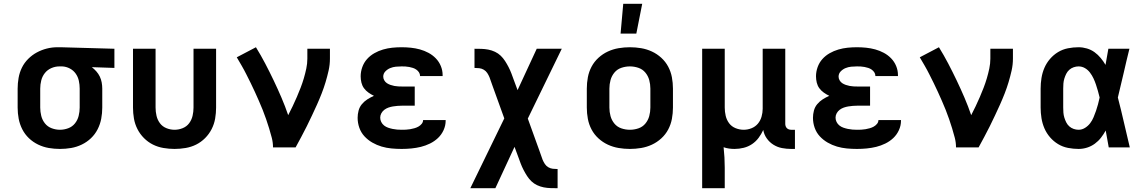

<svg xmlns="http://www.w3.org/2000/svg" viewBox="-20 -777 6040 1012"><path d="M296 8Q266 8 237 3Q208 -2 181 -15Q154 -28 132.5 -48.5Q111 -69 97.5 -95.5Q84 -122 78.5 -151Q73 -180 73 -210V-310Q73 -338 78 -366.5Q83 -395 95.5 -420.5Q108 -446 128.5 -466.5Q149 -487 174 -500.5Q199 -514 226.5 -521Q254 -528 283 -528H300L583 -520V-419L464 -423Q477 -413 488 -400.5Q499 -388 506 -373.5Q513 -359 516 -342.5Q519 -326 519 -310V-210Q519 -180 513.5 -151Q508 -122 494.5 -95.5Q481 -69 459.5 -48.5Q438 -28 411 -15Q384 -2 355 3Q326 8 296 8ZM296 -93Q318 -93 339.5 -101Q361 -109 375 -126.5Q389 -144 394.5 -166Q400 -188 400 -210V-310Q400 -331 395.5 -351.5Q391 -372 379 -389Q367 -406 348 -416Q329 -426 308 -427H293Q271 -427 250.5 -418Q230 -409 216.5 -392Q203 -375 197.5 -353.5Q192 -332 192 -310V-210Q192 -188 197.5 -166Q203 -144 217 -126.5Q231 -109 252.5 -101Q274 -93 296 -93Z M900 8Q871 8 841.5 3Q812 -2 786 -15Q760 -28 739 -49Q718 -70 704.5 -96.5Q691 -123 686 -152Q681 -181 681 -210V-520H800V-210Q800 -188 805 -166.5Q810 -145 823 -127.5Q836 -110 857 -101.5Q878 -93 900 -93Q922 -93 943 -101.5Q964 -110 977 -127.5Q990 -145 995 -166.5Q1000 -188 1000 -210V-520H1119V-210Q1119 -181 1114 -152Q1109 -123 1095.5 -96.5Q1082 -70 1061 -49Q1040 -28 1014 -15Q988 -2 958.5 3Q929 8 900 8Z M1419 0Q1419 -26 1412.5 -51Q1406 -76 1398.5 -100.5Q1391 -125 1382.5 -149.5Q1374 -174 1364.5 -198Q1355 -222 1344.5 -245.5Q1334 -269 1323.5 -292.5Q1313 -316 1301.5 -339Q1290 -362 1278.5 -385Q1267 -408 1254 -430.5Q1241 -453 1228 -475L1329 -528Q1355 -486 1378 -442Q1401 -398 1422.5 -353Q1444 -308 1463.5 -262.5Q1483 -217 1499 -170Q1511 -193 1522.5 -217Q1534 -241 1544.5 -265.5Q1555 -290 1564.5 -314.5Q1574 -339 1581.5 -364.5Q1589 -390 1594.5 -416Q1600 -442 1600 -468V-520H1719V-468Q1719 -436 1712 -405Q1705 -374 1696 -344Q1687 -314 1675.5 -284.5Q1664 -255 1651 -226Q1638 -197 1624.5 -168.5Q1611 -140 1597 -111.5Q1583 -83 1568 -55.5Q1553 -28 1538 0Z M2097 8Q2070 8 2043.5 5.5Q2017 3 1991.5 -4.5Q1966 -12 1942.5 -25.5Q1919 -39 1901 -58.5Q1883 -78 1874 -103.5Q1865 -129 1865 -156Q1865 -175 1870 -194Q1875 -213 1887.5 -228Q1900 -243 1916.5 -253.5Q1933 -264 1951 -272Q1936 -279 1922 -289Q1908 -299 1898.5 -312Q1889 -325 1885 -341.5Q1881 -358 1881 -375Q1881 -399 1889.5 -423Q1898 -447 1914.5 -465.5Q1931 -484 1953 -496.5Q1975 -509 1999 -516Q2023 -523 2047.5 -525.5Q2072 -528 2097 -528Q2121 -528 2145.5 -525.5Q2170 -523 2193.5 -516.5Q2217 -510 2238.5 -498.5Q2260 -487 2277 -469.5Q2294 -452 2303.5 -429Q2313 -406 2313 -381V-376H2194V-377Q2194 -387 2188.5 -395.5Q2183 -404 2174.5 -410Q2166 -416 2156.5 -419Q2147 -422 2137 -424Q2127 -426 2117 -426.5Q2107 -427 2097 -427Q2082 -427 2066.5 -425.5Q2051 -424 2036.5 -418Q2022 -412 2011 -400.5Q2000 -389 2000 -373Q2000 -363 2005.5 -353.5Q2011 -344 2019.5 -338.5Q2028 -333 2038 -329.5Q2048 -326 2058.5 -324Q2069 -322 2079.5 -321.5Q2090 -321 2100 -321H2166V-220H2100Q2088 -220 2075.5 -219Q2063 -218 2051 -216Q2039 -214 2027.5 -210Q2016 -206 2006 -198.5Q1996 -191 1990 -180Q1984 -169 1984 -157Q1984 -145 1989.5 -134Q1995 -123 2004.5 -115.5Q2014 -108 2025.5 -104Q2037 -100 2049 -97.5Q2061 -95 2073 -94Q2085 -93 2097 -93Q2108 -93 2119.5 -93.5Q2131 -94 2142 -96Q2153 -98 2164 -101Q2175 -104 2185 -109.5Q2195 -115 2202.5 -124Q2210 -133 2210 -144H2329V-141Q2329 -115 2318 -91Q2307 -67 2288.5 -49.5Q2270 -32 2246.5 -20.5Q2223 -9 2198.5 -3Q2174 3 2148.5 5.5Q2123 8 2097 8Z M2459 215 2638 -153 2577 -322Q2572 -334 2568.5 -346Q2565 -358 2560 -370Q2555 -382 2548 -392.5Q2541 -403 2530 -409.5Q2519 -416 2506.5 -417.5Q2494 -419 2481 -419V-520Q2499 -520 2517.5 -519.5Q2536 -519 2554 -515.5Q2572 -512 2589 -504Q2606 -496 2619 -483.5Q2632 -471 2642 -455.5Q2652 -440 2660.5 -423.5Q2669 -407 2675.5 -390Q2682 -373 2688 -356L2708 -302L2809 -520H2941L2762 -152L2823 17Q2828 29 2831.5 41Q2835 53 2840 65Q2845 77 2852 87.5Q2859 98 2870 104.5Q2881 111 2893.5 112.5Q2906 114 2919 114V215Q2901 215 2882.5 214.5Q2864 214 2846 210.5Q2828 207 2811 199Q2794 191 2781 178.5Q2768 166 2758 150.5Q2748 135 2739.5 118.5Q2731 102 2724.5 85Q2718 68 2712 51L2692 -3L2591 215Z M3300 8Q3270 8 3240.5 3Q3211 -2 3184 -14.5Q3157 -27 3134.5 -47.5Q3112 -68 3098 -94.5Q3084 -121 3078.5 -150.5Q3073 -180 3073 -210V-310Q3073 -340 3078.5 -369.5Q3084 -399 3098 -425.5Q3112 -452 3134.5 -472.5Q3157 -493 3184 -505.5Q3211 -518 3240.5 -523Q3270 -528 3300 -528Q3330 -528 3359.5 -523Q3389 -518 3416 -505.5Q3443 -493 3465.5 -472.5Q3488 -452 3502 -425.5Q3516 -399 3521.5 -369.5Q3527 -340 3527 -310V-210Q3527 -180 3521.5 -150.5Q3516 -121 3502 -94.5Q3488 -68 3465.5 -47.5Q3443 -27 3416 -14.5Q3389 -2 3359.5 3Q3330 8 3300 8ZM3300 -93Q3323 -93 3345 -100.5Q3367 -108 3381.5 -125.5Q3396 -143 3402 -165Q3408 -187 3408 -210V-310Q3408 -333 3402 -355Q3396 -377 3381.5 -394.5Q3367 -412 3345 -419.5Q3323 -427 3300 -427Q3277 -427 3255 -419.5Q3233 -412 3218.5 -394.5Q3204 -377 3198 -355Q3192 -333 3192 -310V-210Q3192 -187 3198 -165Q3204 -143 3218.5 -125.5Q3233 -108 3255 -100.5Q3277 -93 3300 -93ZM3251 -600 3265 -757H3365L3334 -600Z M3681 215V-520H3800V-210Q3800 -188 3805 -166.5Q3810 -145 3823 -127.5Q3836 -110 3857 -101.5Q3878 -93 3900 -93Q3921 -93 3941 -101Q3961 -109 3974.5 -125Q3988 -141 3994 -162Q4000 -183 4000 -204V-520H4119V-124Q4119 -118 4121 -112Q4123 -106 4127.5 -101.5Q4132 -97 4138 -95Q4144 -93 4150 -93H4170V8H4150Q4126 8 4102 3.5Q4078 -1 4057 -14Q4036 -27 4021.5 -47.5Q4007 -68 4003 -92Q3993 -70 3978.5 -50.5Q3964 -31 3944 -17.5Q3924 -4 3900 2Q3876 8 3852 8Q3837 8 3822.5 6Q3808 4 3794 -1Q3797 26 3798.5 53Q3800 80 3800 107V215Z M4497 8Q4470 8 4443.5 5.5Q4417 3 4391.5 -4.5Q4366 -12 4342.5 -25.5Q4319 -39 4301 -58.5Q4283 -78 4274 -103.5Q4265 -129 4265 -156Q4265 -175 4270 -194Q4275 -213 4287.5 -228Q4300 -243 4316.5 -253.5Q4333 -264 4351 -272Q4336 -279 4322 -289Q4308 -299 4298.5 -312Q4289 -325 4285 -341.5Q4281 -358 4281 -375Q4281 -399 4289.5 -423Q4298 -447 4314.5 -465.5Q4331 -484 4353 -496.5Q4375 -509 4399 -516Q4423 -523 4447.5 -525.5Q4472 -528 4497 -528Q4521 -528 4545.5 -525.5Q4570 -523 4593.5 -516.5Q4617 -510 4638.5 -498.5Q4660 -487 4677 -469.5Q4694 -452 4703.5 -429Q4713 -406 4713 -381V-376H4594V-377Q4594 -387 4588.5 -395.5Q4583 -404 4574.5 -410Q4566 -416 4556.5 -419Q4547 -422 4537 -424Q4527 -426 4517 -426.5Q4507 -427 4497 -427Q4482 -427 4466.5 -425.5Q4451 -424 4436.5 -418Q4422 -412 4411 -400.5Q4400 -389 4400 -373Q4400 -363 4405.5 -353.5Q4411 -344 4419.5 -338.5Q4428 -333 4438 -329.5Q4448 -326 4458.5 -324Q4469 -322 4479.5 -321.5Q4490 -321 4500 -321H4566V-220H4500Q4488 -220 4475.5 -219Q4463 -218 4451 -216Q4439 -214 4427.5 -210Q4416 -206 4406 -198.5Q4396 -191 4390 -180Q4384 -169 4384 -157Q4384 -145 4389.5 -134Q4395 -123 4404.5 -115.5Q4414 -108 4425.5 -104Q4437 -100 4449 -97.5Q4461 -95 4473 -94Q4485 -93 4497 -93Q4508 -93 4519.5 -93.5Q4531 -94 4542 -96Q4553 -98 4564 -101Q4575 -104 4585 -109.5Q4595 -115 4602.5 -124Q4610 -133 4610 -144H4729V-141Q4729 -115 4718 -91Q4707 -67 4688.5 -49.5Q4670 -32 4646.5 -20.5Q4623 -9 4598.5 -3Q4574 3 4548.5 5.5Q4523 8 4497 8Z M5019 0Q5019 -26 5012.5 -51Q5006 -76 4998.5 -100.5Q4991 -125 4982.5 -149.5Q4974 -174 4964.5 -198Q4955 -222 4944.5 -245.5Q4934 -269 4923.5 -292.5Q4913 -316 4901.5 -339Q4890 -362 4878.5 -385Q4867 -408 4854 -430.5Q4841 -453 4828 -475L4929 -528Q4955 -486 4978 -442Q5001 -398 5022.5 -353Q5044 -308 5063.5 -262.5Q5083 -217 5099 -170Q5111 -193 5122.5 -217Q5134 -241 5144.5 -265.5Q5155 -290 5164.5 -314.5Q5174 -339 5181.5 -364.5Q5189 -390 5194.5 -416Q5200 -442 5200 -468V-520H5319V-468Q5319 -436 5312 -405Q5305 -374 5296 -344Q5287 -314 5275.5 -284.5Q5264 -255 5251 -226Q5238 -197 5224.5 -168.5Q5211 -140 5197 -111.5Q5183 -83 5168 -55.5Q5153 -28 5138 0Z M5665 8Q5637 8 5609 2.5Q5581 -3 5557 -17.5Q5533 -32 5514.5 -53.5Q5496 -75 5485 -100.5Q5474 -126 5469.5 -154Q5465 -182 5465 -210V-310Q5465 -338 5469.5 -366Q5474 -394 5485 -419.5Q5496 -445 5514.5 -466.5Q5533 -488 5557 -502.5Q5581 -517 5609 -522.5Q5637 -528 5665 -528Q5687 -528 5709 -521.5Q5731 -515 5749 -502Q5767 -489 5781.5 -471.5Q5796 -454 5807 -435Q5811 -456 5814.5 -477.5Q5818 -499 5822 -520H5933Q5917 -456 5902.5 -391.5Q5888 -327 5872 -263Q5889 -198 5904 -132Q5919 -66 5935 0H5824Q5820 -22 5816 -44.5Q5812 -67 5808 -89Q5797 -69 5783 -51Q5769 -33 5750.5 -19.5Q5732 -6 5710 1Q5688 8 5665 8ZM5665 -93Q5683 -93 5699 -103Q5715 -113 5726 -127.5Q5737 -142 5744 -159Q5751 -176 5757 -193Q5763 -210 5767.5 -227.5Q5772 -245 5776 -263Q5772 -280 5767 -297.5Q5762 -315 5756.5 -331.5Q5751 -348 5743.5 -364Q5736 -380 5725 -394.5Q5714 -409 5698.5 -418Q5683 -427 5665 -427Q5652 -427 5639 -422.5Q5626 -418 5616 -409Q5606 -400 5600 -388Q5594 -376 5590 -363Q5586 -350 5585 -336.5Q5584 -323 5584 -310V-210Q5584 -197 5585 -183.5Q5586 -170 5590 -157Q5594 -144 5600 -132Q5606 -120 5616 -111Q5626 -102 5639 -97.5Q5652 -93 5665 -93Z"/></svg>

Font: R Plex Mono
Style: Bold
Weight: 700
Monospace: yes
Designer: Belleve Invis
Foundry: Belleve Invis
Version: Version 31.8.0